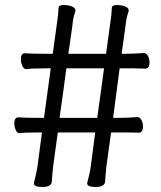

<svg xmlns="http://www.w3.org/2000/svg" viewBox="-20 -737 640 764"><path d="M394 -465H244Q238 -416 231.5 -371Q225 -326 221 -297L217 -268H367ZM327 -7V-9Q330 -22 334.5 -39.5Q339 -57 341 -74L359 -210H210L191 -72Q189 -54 188 -39Q187 -24 186 -13Q183 7 149 7Q115 7 115 -7V-9Q118 -22 122 -38.5Q126 -55 129 -74L147 -210H134Q76 -210 58 -207H57Q48 -207 42.5 -220Q37 -233 37 -246Q37 -270 53 -270Q83 -268 135 -268H155L182 -465H160Q104 -465 84 -462H83Q75 -462 69 -475Q63 -488 63 -501Q63 -525 79 -525Q109 -523 161 -523H190L209 -662Q211 -670 213 -705Q213 -717 232.5 -717Q252 -717 266 -711.5Q280 -706 280 -696V-693Q278 -686 275 -676Q272 -666 271 -660L266 -620Q260 -579 252 -523H402L421 -662Q423 -670 425 -705Q425 -717 444.5 -717Q464 -717 478 -711.5Q492 -706 492 -696V-693Q485 -672 483 -660L464 -523H481Q510 -523 552 -526H553Q563 -526 569 -514Q575 -502 575 -490Q575 -464 558 -464Q536 -465 514 -465H456L430 -268H455Q484 -268 526 -271H527Q537 -271 543 -259Q549 -247 549 -236Q549 -209 532 -209Q510 -210 494 -210H422L403 -72Q401 -53 400 -38.5Q399 -24 398 -13Q395 7 361 7Q327 7 327 -7Z"/></svg>

Font: LXGW WenKai
Style: Regular
Weight: 400
Designer: LXGW / Fontworks Inc.
Foundry: LXGW / Fontworks Inc.
Version: Version 1.520; June 14, 2025